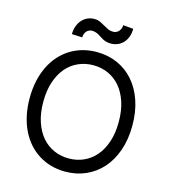

<svg xmlns="http://www.w3.org/2000/svg" viewBox="-134 -1042 1029 1159"><g transform="rotate(15 380.5 -462.5)"><path d="M701.7 -363.6Q701.7 -277.3 677.7 -208.3Q653.8 -139.2 611 -90.7Q568.2 -42.3 509.4 -16.2Q450.6 9.9 380.7 9.9Q334.2 9.9 292.3 -1.8Q250.4 -13.5 214.7 -35.9Q179 -58.2 150.4 -90.6Q121.8 -122.9 101.6 -164.4Q81.3 -206 70.5 -256Q59.7 -306.1 59.7 -363.6Q59.7 -421.2 70.5 -471.2Q81.3 -521.3 101.6 -562.9Q121.8 -604.4 150.4 -636.7Q179 -669 214.7 -691.4Q250.4 -713.8 292.3 -725.5Q334.2 -737.2 380.7 -737.2Q450.6 -737.2 509.4 -711.3Q568.2 -685.4 611 -636.9Q653.8 -588.4 677.7 -519.2Q701.7 -449.9 701.7 -363.6ZM616.5 -363.6Q616.5 -434.7 598.2 -489Q579.9 -543.3 548.1 -580.1Q516.3 -616.8 473.4 -635.8Q430.4 -654.8 380.7 -654.8Q331.3 -654.8 288.2 -635.8Q245 -616.8 213.2 -580.1Q181.5 -543.3 163.2 -489Q144.9 -434.7 144.9 -363.6Q144.9 -293 163.2 -238.5Q181.5 -183.9 213.2 -147.2Q245 -110.4 288.2 -91.4Q331.3 -72.4 380.7 -72.4Q430.4 -72.4 473.4 -91.4Q516.3 -110.4 548.1 -147.2Q579.9 -183.9 598.2 -238.5Q616.5 -293 616.5 -363.6ZM206 -802.6Q206 -829.9 214.3 -852.5Q222.7 -875 237 -891.5Q251.4 -908 271.3 -917.1Q291.2 -926.1 313.9 -926.1Q334.2 -926.1 349.8 -919Q365.4 -911.9 379.8 -903.4Q394.2 -894.9 409.1 -887.8Q424 -880.7 443.2 -880.7Q453.5 -880.7 462.2 -884.9Q470.9 -889.2 477.5 -896.5Q484 -903.8 487.7 -913.7Q491.5 -923.7 491.5 -934.7L555.4 -929Q555.4 -901.3 547.1 -878.9Q538.7 -856.5 524.3 -840.9Q509.9 -825.3 490.2 -816.8Q470.5 -808.2 447.4 -808.2Q431.1 -808.2 418.9 -811.6Q406.6 -815 396.8 -820Q387.1 -824.9 378.6 -831Q370 -837 361.2 -842Q352.3 -846.9 342 -850.3Q331.7 -853.7 318.2 -853.7Q308.2 -853.7 299.5 -849.4Q290.8 -845.2 284.6 -837.9Q278.4 -830.6 274.9 -820.8Q271.3 -811.1 271.3 -799.7Z"/></g></svg>

Font: Interop
Style: Regular
Weight: 400
Designer: Rasmus Andersson, Google, Jang Haemin
Foundry: jhaemin
Version: Version 1.008